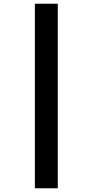

<svg xmlns="http://www.w3.org/2000/svg" viewBox="-20 -784 497 1030"><path d="M167 -764H290V226H167Z"/></svg>

Font: Noto Sans Hebrew ExtraCondensed Extra
Style: Regular
Weight: 800
Width: 3
Designer: Monotype Design Team
Foundry: Monotype Imaging Inc.
Version: Version 1.902